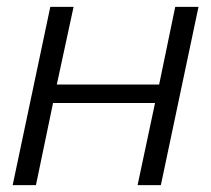

<svg xmlns="http://www.w3.org/2000/svg" viewBox="-20 -541 617 561"><path d="M17 0 127 -521H195L146 -294H445L492 -521H560L450 0H382L433 -240H135L85 0Z"/></svg>

Font: Raleway-v4020
Style: Italic
Weight: 400
Italic angle: -12°
Designer: Matt McInerney, Pablo Impallari, Rodrigo Fuenzalida
Foundry: Matt McInerney, Pablo Impallari, Rodrigo Fuenzalida
Version: Version 4.020;PS 004.020;hotconv 1.0.88;makeotf.lib2.5.64775